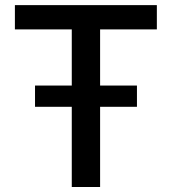

<svg xmlns="http://www.w3.org/2000/svg" viewBox="-20 -748 687 768"><path d="M39.6 -630.4V-727.5H607.4V-630.4H380.4V0H267.1V-630.4ZM120.1 -320.8V-405.8H527.8V-320.8Z"/></svg>

Font: V-Inter
Style: Medium-500
Weight: 500
Designer: Rasmus Andersson
Foundry: rsms
Version: Version 4.000;git-4146feb